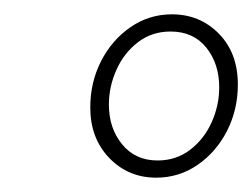

<svg xmlns="http://www.w3.org/2000/svg" viewBox="-20 -704 352 268"><path d="M198 -456Q159 -456 132.5 -483.5Q106 -511 106 -554Q106 -589 121 -618.5Q136 -648 162 -666Q188 -684 220 -684Q259 -684 285.5 -657Q312 -630 312 -586Q312 -551 297 -521.5Q282 -492 256 -474Q230 -456 198 -456ZM200 -480Q226 -480 245.5 -495Q265 -510 275.5 -533.5Q286 -557 286 -582Q286 -615 268 -637.5Q250 -660 218 -660Q192 -660 172.5 -645Q153 -630 142.5 -606.5Q132 -583 132 -558Q132 -525 150.5 -502.5Q169 -480 200 -480Z"/></svg>

Font: Source Sans 3 ExtraLight
Style: Italic
Weight: 250
Italic angle: -11°
Designer: Paul D. Hunt
Foundry: Adobe
Version: Version 3.046;hotconv 1.0.118;makeotfexe 2.5.65603